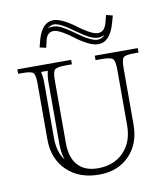

<svg xmlns="http://www.w3.org/2000/svg" viewBox="-75 -688 674 769"><g transform="rotate(-10 262.0 -303.5)"><path d="M17.1 -455.1H235.8V-437H210Q174.8 -437 166 -428.5Q157.2 -419.9 157.2 -384.8V-130.9Q157.2 -71.3 185.5 -40Q213.9 -8.8 267.1 -8.8Q332 -8.8 371.6 -49.6Q411.1 -90.3 411.1 -157.2V-384.8Q411.1 -419.9 402.1 -428.5Q393.1 -437 357.9 -437H332V-455.1H506.8V-437H487.8Q453.1 -437 445.1 -428.7Q437 -420.4 437 -384.8V-157.2Q437 -78.6 390.4 -30.8Q343.8 17.1 267.1 17.1Q186 17.1 136.5 -30.8Q86.9 -78.6 86.9 -157.2V-384.8Q86.9 -419.9 78.6 -428.5Q70.3 -437 35.2 -437H17.1ZM136.2 -428.2H108.9Q113.8 -406.2 113.8 -384.8V-157.2Q113.8 -102.1 141.1 -65.9Q130.9 -94.2 130.9 -130.9V-384.8Q130.9 -405.8 136.2 -428.2ZM383.8 -529.8Q370.1 -523.9 360.8 -523.9Q341.3 -523.9 321.5 -534.2Q301.8 -544.4 274.9 -564Q253.4 -579.1 243.9 -585.4Q234.4 -591.8 218.8 -599.4Q203.1 -606.9 192.9 -606.9Q177.2 -606.9 166 -594.2Q174.3 -599.1 186 -599.1Q203.6 -599.1 221.2 -590.1Q238.8 -581.1 264.2 -563Q285.6 -547.9 297.6 -539.8Q309.6 -531.7 326.2 -523.9Q342.8 -516.1 354 -516.1Q372.1 -516.1 383.8 -529.8ZM422.9 -571.8Q402.8 -498 354 -498Q335 -498 310.1 -511Q285.2 -523.9 265.1 -539.6Q245.1 -555.2 222.7 -568.1Q200.2 -581.1 186 -581.1Q160.6 -581.1 152.8 -549.8L146 -520L120.1 -525.9L127.9 -556.2Q147 -624 192.9 -624Q211.4 -624 236.1 -611.3Q260.7 -598.6 280.8 -583Q300.8 -567.4 323.5 -554.7Q346.2 -542 360.8 -542Q387.7 -542 397 -578.1L404.8 -607.9L431.2 -601.1Z"/></g></svg>

Font: FoglihtenNo01
Style: Regular
Weight: 500
Version: Version 0.61